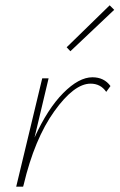

<svg xmlns="http://www.w3.org/2000/svg" viewBox="-20 -703 450 723"><path d="M410 -666 245 -510 231 -525 393 -683ZM328 -412Q372 -412 396 -379L380 -357Q359 -388 321 -388Q259 -388 184.5 -284Q110 -180 69 -7L67 0H41L139 -408H163L110 -185Q159 -293 218 -352.5Q277 -412 328 -412Z"/></svg>

Font: EauTestText Extralight
Style: Italic
Weight: 250
Italic angle: -12°
Designer: Christian Thalmann (Catharsis Fonts)
Version: Version 0.001;PS 000.001;hotconv 1.0.88;makeotf.lib2.5.64775